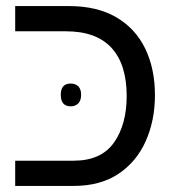

<svg xmlns="http://www.w3.org/2000/svg" viewBox="-20 -612 580 632"><path d="M30 0V-83H222Q313 -83 355 -142.5Q397 -202 397 -296Q397 -400 347 -454.5Q297 -509 197 -509H30V-592H207Q300 -592 363 -555Q426 -518 458 -452Q490 -386 490 -299Q490 -215 459.5 -147Q429 -79 369.5 -39.5Q310 0 222 0ZM180 -300Q180 -337 213 -337Q228 -337 237.5 -328Q247 -319 247 -300Q247 -281 237.5 -271.5Q228 -262 213 -262Q180 -262 180 -300Z"/></svg>

Font: Noto Sans Living
Style: Regular
Weight: 400
Designer: Monotype Design Team
Foundry: Monotype Imaging Inc.
Version: Version 2.013; ttfautohint (v1.8.4.7-5d5b)